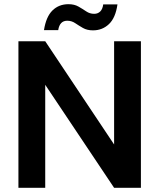

<svg xmlns="http://www.w3.org/2000/svg" viewBox="-20 -897 761 917"><path d="M68 0V-700H196L525 -207V-700H653V0H525L196 -492V0ZM424 -752Q396 -752 376 -763.5Q356 -775 339 -786.5Q322 -798 301 -798Q265 -798 258 -753H190Q200 -817 230.5 -847Q261 -877 307 -877Q335 -877 355 -865.5Q375 -854 392 -842.5Q409 -831 430 -831Q447 -831 458.5 -842Q470 -853 473 -876H541Q532 -812 500.5 -782Q469 -752 424 -752Z"/></svg>

Font: DeepMind Sans
Style: Bold
Weight: 700
Designer: Jonny Pinhorn / Modifications: Colophon Foundry
Foundry: Colophon Foundry
Version: Version 1.002; ttfautohint (v1.8.2)